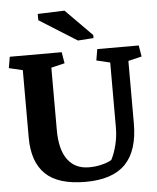

<svg xmlns="http://www.w3.org/2000/svg" viewBox="-59 -921 802 982"><g transform="rotate(-5 342.0 -430.0)"><path d="M216.8 -266.6Q216.8 -165 255.4 -113.5Q293.9 -62 364.7 -62Q400.4 -62 431.6 -70.1Q462.9 -78.1 481 -89.4Q497.1 -119.6 508.1 -163.3Q519 -207 519 -254.4V-586.4L449.2 -603L459 -660.6H671.9L681.6 -603L612.3 -586.4V-265.6Q612.3 -126 545.9 -57.6Q479.5 10.7 340.8 10.7Q200.7 10.7 135.5 -52.2Q70.3 -115.2 70.3 -239.7V-586.4L0 -603L9.8 -660.6H276.4L286.1 -603L216.8 -586.4ZM444.8 -718.3 364.3 -712.9 171.4 -834V-866.2L309.1 -871.1L444.8 -733.9Z"/></g></svg>

Font: Noticia Text
Style: Bold
Weight: 700
Designer: JM Sole
Foundry: JM Sole
Version: Version 1.003